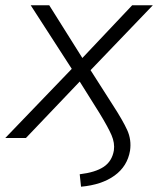

<svg xmlns="http://www.w3.org/2000/svg" viewBox="-38 -521 597 725"><path d="M268 184 263 137Q322 130 353.5 109Q385 88 392 47Q396 19 383 -11Q370 -41 337 -95L263 -213L60 0H-18L233 -261L78 -501H148L273 -302L461 -501H539L304 -256L387 -126Q426 -66 442.5 -29.5Q459 7 453 48Q443 107 394.5 142Q346 177 268 184Z"/></svg>

Font: Mulish Light
Style: Italic
Weight: 300
Italic angle: -9°
Designer: Vernon Adams
Foundry: Vernon Adams
Version: Version 3.603; ttfautohint (v1.8.3)